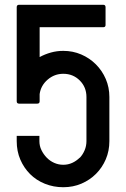

<svg xmlns="http://www.w3.org/2000/svg" viewBox="-20 -798 529 804"><path d="M60 -778H412Q422 -778 422 -768V-693Q422 -684 412 -684H146V-559Q168 -571 193 -578Q218 -585 245 -585Q285 -585 320 -570Q355 -555 381.5 -528.5Q408 -502 423 -467Q438 -432 438 -392V-207Q438 -166 423 -131Q408 -96 382 -70Q356 -44 321 -29Q286 -14 245 -14Q204 -14 168 -28.5Q132 -43 106 -69Q80 -95 65 -130Q50 -165 50 -207V-229H145V-207Q145 -187 153.5 -169.5Q162 -152 175.5 -138Q189 -124 207 -116Q225 -108 245 -108Q265 -108 282.5 -116Q300 -124 314 -138V-137Q327 -151 334.5 -169Q342 -187 342 -207V-392Q342 -433 314 -461Q286 -489 245 -489Q208 -489 179.5 -464.5Q151 -440 146 -404V-374Q146 -364 136 -364H60Q50 -364 50 -374V-768Q50 -778 60 -778Z"/></svg>

Font: Kanalisirung
Style: Regular
Weight: 500
Designer: Peter Wiegel
Foundry: Peter Wiegel
Version: 1.000